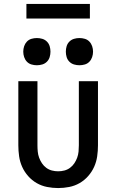

<svg xmlns="http://www.w3.org/2000/svg" viewBox="-20 -942 590 974"><path d="M275 12Q247 12 219 6.5Q191 1 166.5 -13Q142 -27 123 -48.5Q104 -70 92.5 -95.5Q81 -121 77 -149Q73 -177 73 -205V-530H170V-205Q170 -189 171.5 -173Q173 -157 178.5 -142Q184 -127 193 -113.5Q202 -100 215 -90.5Q228 -81 243.5 -77Q259 -73 275 -73Q291 -73 306.5 -77Q322 -81 335 -90.5Q348 -100 357 -113.5Q366 -127 371.5 -142Q377 -157 378.5 -173Q380 -189 380 -205V-530H477V-205Q477 -177 473 -149Q469 -121 457.5 -95.5Q446 -70 427 -48.5Q408 -27 383.5 -13Q359 1 331 6.5Q303 12 275 12ZM383 -611Q369 -611 355.5 -615Q342 -619 332 -629Q322 -639 318 -652.5Q314 -666 314 -680Q314 -694 318 -707.5Q322 -721 332 -731Q342 -741 355.5 -745Q369 -749 383 -749Q397 -749 410.5 -745Q424 -741 433.5 -731Q443 -721 447.5 -707.5Q452 -694 452 -680Q452 -666 447.5 -652.5Q443 -639 433.5 -629Q424 -619 410.5 -615Q397 -611 383 -611ZM167 -611Q153 -611 139.5 -615Q126 -619 116.5 -629Q107 -639 102.5 -652.5Q98 -666 98 -680Q98 -694 102.5 -707.5Q107 -721 116.5 -731Q126 -741 139.5 -745Q153 -749 167 -749Q181 -749 194.5 -745Q208 -741 218 -731Q228 -721 232 -707.5Q236 -694 236 -680Q236 -666 232 -652.5Q228 -639 218 -629Q208 -619 194.5 -615Q181 -611 167 -611ZM114 -848V-922H436V-848Z"/></svg>

Font: Lode Dark
Style: Bold
Weight: 700
Monospace: yes
Designer: Belleve Invis
Foundry: Belleve Invis
Version: Version 29.2.0; ttfautohint (v1.8.3)